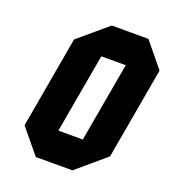

<svg xmlns="http://www.w3.org/2000/svg" viewBox="-131 -821 836 923"><g transform="rotate(20 286.5 -359.5)"><path d="M214.8 -156.2H339.8L411.6 -562.5H286.6ZM135.7 -593.8 283.2 -718.8H470.7L573.2 -593.8L490.7 -125L343.8 0H156.2L53.2 -125Z"/></g></svg>

Font: Signwood
Style: Italic
Weight: 400
Italic angle: -10°
Designer: GGBotNet
Foundry: GGBotNet
Version: 0.95